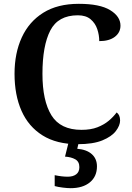

<svg xmlns="http://www.w3.org/2000/svg" viewBox="-20 -744 688 1004"><path d="M386 10Q276 10 202.5 -36Q129 -82 92.5 -164.5Q56 -247 56 -358Q56 -466 94 -548.5Q132 -631 206.5 -677.5Q281 -724 392 -724Q502 -724 556 -691Q610 -658 610 -610Q610 -574 580.5 -551.5Q551 -529 499 -529Q499 -561 488.5 -592Q478 -623 453.5 -643.5Q429 -664 387 -664Q284 -664 243 -584.5Q202 -505 202 -358Q202 -217 249 -141Q296 -65 406 -65Q455 -65 489.5 -78.5Q524 -92 548.5 -112.5Q573 -133 590 -156Q608 -143 608 -114Q608 -88 586 -59Q564 -30 515.5 -10Q467 10 386 10ZM349 240Q333 240 308.5 237Q284 234 266 229V172Q304 180 334 180Q362 180 378.5 167.5Q395 155 395 130Q395 101 373.5 89Q352 77 320 75L341 -9H394L384 34Q433 38 460 62Q487 86 487 126Q487 179 450 209.5Q413 240 349 240Z"/></svg>

Font: Noto Serif Thai SemiBold
Style: Regular
Weight: 600
Designer: Monotype Design Team
Foundry: Monotype Imaging Inc.
Version: Version 2.001; ttfautohint (v1.8.4.7-5d5b)